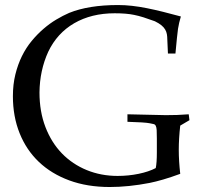

<svg xmlns="http://www.w3.org/2000/svg" viewBox="-20 -728 803 762"><path d="M695.3 -38.1Q658.2 -24.4 627.9 -15.6Q597.7 -6.8 573.7 -2Q490.2 14.2 415.5 14.2Q326.2 14.2 255.1 -12Q184.1 -38.1 134.3 -85.4Q84.5 -132.8 57.9 -199.2Q31.2 -265.6 31.2 -346.2Q31.2 -393.1 41 -432.6Q50.8 -472.2 67.1 -505.4Q83.5 -538.6 105.7 -565.4Q127.9 -592.3 152.6 -613.5Q177.2 -634.8 203.4 -650.4Q229.5 -666 254.4 -676.8Q331.5 -708 448.7 -708Q476.1 -708 504.2 -704.8Q532.2 -701.7 562.7 -695.6Q593.3 -689.5 626.7 -681.2Q660.2 -672.9 697.8 -662.6Q693.8 -649.9 691.2 -637.9Q688.5 -626 686.5 -613.8Q683.1 -589.8 676.3 -515.6H646.5L644 -571.3Q644 -582.5 642.3 -592.3Q640.6 -602.1 635.5 -610.8Q630.4 -619.6 620.6 -627.7Q610.8 -635.7 594.7 -643.6Q569.8 -652.8 549.6 -659.2Q529.3 -665.5 512.2 -668.9Q481.9 -675.3 435.1 -675.3Q342.8 -675.3 274.4 -635.7Q206.5 -596.2 171.4 -522.5Q137.7 -448.7 136.7 -361.3Q136.7 -285.2 160.4 -223.6Q184.1 -162.1 225.8 -119.1Q267.6 -76.2 324.2 -53Q380.9 -29.8 446.8 -29.8Q489.7 -29.8 530 -38.1Q570.3 -46.4 598.1 -61Q602.5 -81.1 602.5 -123.5V-177.7Q602.5 -200.2 601.8 -211.7Q601.1 -223.1 598.1 -228.8Q595.2 -234.4 589.6 -235.6Q584 -236.8 574.2 -238.8Q555.2 -242.7 485.8 -244.6V-274.4L638.2 -271Q660.6 -271 683.1 -271.7Q705.6 -272.5 729 -274.4L731.9 -251L695.3 -229.5Q689.5 -177.7 689.5 -133.3Q689.5 -89.4 695.3 -38.1Z"/></svg>

Font: XB Kayhan
Style: Regular
Weight: 400
Designer: Behnam
Foundry: Irmug
Version: Version 7.300 2009